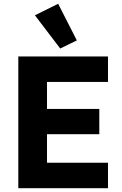

<svg xmlns="http://www.w3.org/2000/svg" viewBox="-20 -997 647 1017"><path d="M299 -740 387 -783 288 -977 165 -916ZM552 0V-135H229V-286H506V-420H229V-563H552V-698H77V0Z"/></svg>

Font: IBM Plex Thai Looped
Style: Bold
Weight: 700
Designer: Mike Abbink, Paul van der Laan, Pieter van Rosmalen, Ben Mitchell, Mark Frömberg
Foundry: Bold Monday
Version: Version 1.0